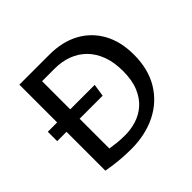

<svg xmlns="http://www.w3.org/2000/svg" viewBox="-152 -779 950 950"><g transform="rotate(-45 323.5 -303.5)"><path d="M29.8 -282V-347.7H357.8L347.8 -282ZM261 5.3Q216.8 5.3 174.6 1.1Q132.4 -3.2 95 -10.2V-612H305.7Q395.2 -612 461.4 -576.3Q527.5 -540.6 564.3 -474.4Q601.1 -408.1 601.1 -315.5Q601.1 -214.6 557.3 -142.5Q513.5 -70.4 436.6 -32.5Q359.8 5.3 261 5.3ZM186.6 -73.7Q208 -70.5 232.7 -67.6Q257.4 -64.8 288.9 -64.8Q329.4 -64.8 368 -77Q406.6 -89.2 437.4 -116.2Q468.1 -143.3 486.9 -187.8Q505.7 -232.4 505.7 -296.9Q505.7 -358.1 488.5 -404.5Q471.2 -450.9 440.2 -482Q409.1 -513.1 367.2 -528.9Q325.2 -544.7 276 -544.7H186.6Z"/></g></svg>

Font: Ancizar Sans Thin
Style: Regular
Weight: 100
Designer: Cesar Puertas, Viviana Monsalve, Julian Moncada, Julian Prieto, Jose Castro, Mariel Hernandez, Felipe Aragon, Sara Alarc
Version: Version 8.100